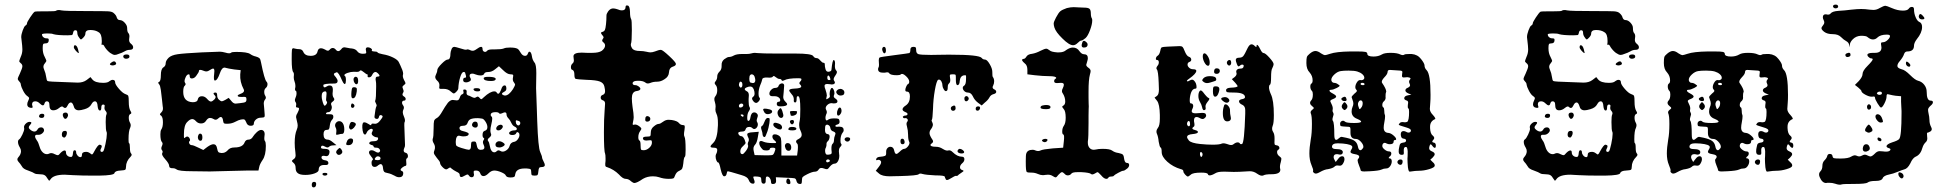

<svg xmlns="http://www.w3.org/2000/svg" viewBox="-20 -699 8452 832"><path d="M222 -652Q230 -658 246 -654Q259 -651 362 -651Q432 -651 448.5 -650Q465 -649 472 -643Q484 -633 486 -623Q490 -612 499 -612Q510 -612 520.5 -600.5Q531 -589 531 -578Q531 -561 536 -556Q543 -549 540 -533Q537 -517 548 -509Q557 -502 557 -494Q557 -483 542 -483Q531 -483 521 -477Q509 -470 493 -465Q484 -461 477 -461Q470 -461 457 -470Q444 -480 434 -495Q428 -508 423 -505Q420 -503 420 -507Q420 -510 421 -516V-522Q421 -551 408 -559Q394 -569 371 -569Q350 -569 350 -553Q350 -545 340 -535Q336 -531 334 -529.5Q332 -528 330 -528.5Q328 -529 327 -530.5Q326 -532 323 -536Q315 -546 315 -557Q315 -568 307 -568Q299 -568 297 -558Q295 -547 291 -547Q289 -547 282.5 -546.5Q276 -546 272 -546Q228 -546 211 -551Q205 -554 187 -554Q162 -554 162 -550Q162 -543 167.5 -538Q173 -533 180 -533Q188 -533 190 -531Q192 -529 191 -522Q190 -511 177 -511Q169 -511 167 -507.5Q165 -504 165 -490Q165 -468 174 -452Q181 -438 181 -435Q181 -433 174 -424Q164 -413 171 -398Q178 -382 180 -366Q182 -350 186 -348Q189 -345 264 -343Q314 -341 317 -341Q340 -341 355 -352L372 -365L380 -355Q392 -340 427 -340Q447 -340 454 -347Q462 -353 468 -353Q479 -353 479 -342Q479 -333 495.5 -314Q512 -295 524 -291Q534 -288 536 -283Q538 -278 538 -258Q538 -231 545 -219Q553 -207 545 -205Q538 -202 538 -189Q538 -176 544 -166Q549 -157 544 -145Q537 -132 537 -95Q537 -80 539 -79Q543 -77 543 -58Q543 -39 548 -34Q554 -28 546 -20Q526 0 526 24Q526 34 522.5 36.5Q519 39 502 40Q479 41 476 51Q474 61 410 62H379Q336 62 296 60Q268 58 260 58Q212 58 199 78Q194 85 192.5 84Q191 83 186 75Q180 64 173 60Q166 56 151 56Q135 56 129 52Q124 48 102 40Q80 33 75 22Q67 9 60 2Q51 -8 59 -17Q71 -30 71 -44Q71 -52 66 -60Q58 -73 58 -84Q58 -92 63 -95Q69 -99 77 -116Q85 -133 85 -141Q85 -142 84.5 -144.5Q84 -147 84 -148Q84 -156 92 -163.5Q100 -171 108 -171Q123 -171 109 -156Q101 -147 108 -140Q119 -129 129 -129Q137 -129 142 -137Q147 -147 158 -147Q167 -147 170 -139Q170 -138 170.5 -137Q171 -136 171 -135Q171 -128 163.5 -121.5Q156 -115 148 -115H144H140Q132 -115 132 -108Q132 -101 140 -90Q146 -83 152 -62Q156 -48 164.5 -39.5Q173 -31 183 -31Q189 -31 192 -33Q203 -39 217 -31Q227 -26 231 -26.5Q235 -27 242 -36Q253 -47 260 -47Q266 -47 266 -38Q266 -30 272 -24.5Q278 -19 286 -19H289Q295 -20 296 -34Q297 -48 303 -48Q310 -48 310 -39Q310 -32 316 -25Q322 -18 329 -18Q335 -18 335 -28Q335 -41 353 -41Q362 -41 370 -35Q375 -31 377 -30Q379 -29 381.5 -31.5Q384 -34 388 -42Q404 -72 412 -72Q414 -72 416 -71Q424 -69 419 -58Q411 -44 419 -41Q423 -40 427 -43Q431 -47 437 -75Q443 -103 443 -119Q443 -126 442 -127Q438 -134 438 -170Q438 -196 441 -202Q445 -210 438 -218Q431 -225 433 -236Q436 -246 427 -246Q419 -246 419 -233Q419 -220 413 -220Q405 -220 403 -239Q402 -260 391 -260Q383 -260 376 -247Q368 -232 347 -226Q330 -221 322 -221Q303 -221 299 -240Q294 -255 287 -255Q279 -255 273 -242Q265 -224 253 -236Q248 -241 236 -231Q224 -221 211 -221Q202 -221 198 -227Q194 -233 194 -246Q194 -260 183 -260Q176 -260 173 -251Q169 -234 152 -251Q143 -260 133 -260Q119 -260 119 -247Q119 -244 121 -238Q122 -234 120.5 -232.5Q119 -231 112 -232Q98 -234 98 -247Q98 -254 103 -264Q107 -272 106 -275Q105 -278 98 -283Q90 -288 81 -304.5Q72 -321 70 -334Q70 -340 61 -349Q57 -353 57 -357Q57 -362 66 -380Q77 -404 77 -412Q77 -420 69 -426Q63 -431 63.5 -434.5Q64 -438 70 -453Q77 -468 77 -485Q77 -495 76 -502Q72 -534 72 -538Q72 -550 78.5 -567.5Q85 -585 90 -588Q97 -592 97 -598Q97 -603 110.5 -623.5Q124 -644 130 -648Q132 -650 171 -650H188Q218 -650 222 -652ZM300 -494Q300 -503 305 -503Q313 -503 318 -486L322 -469Q317 -469 308.5 -479Q300 -489 300 -494ZM517 -448Q514 -451 514 -454Q514 -463 529 -463Q541 -463 541 -454Q541 -447 531.5 -445Q522 -443 517 -448ZM461 -427Q478 -440 483 -425Q485 -420 476.5 -417Q468 -414 460 -417Q452 -420 461 -427ZM274 -204Q277 -198 270 -188Q267 -184 263 -184Q259 -184 255.5 -190Q252 -196 252 -201Q252 -210 262 -211Q272 -212 274 -204ZM150 -199Q153 -206 162.5 -206Q172 -206 172 -199Q172 -188 161 -188Q149 -188 149 -196L150 -197Q150 -198 150 -199ZM260 -103H259Q248 -103 248 -116Q248 -132 262 -132Q270 -132 270 -123Q270 -117 266.5 -110.5Q263 -104 260 -103Z M995 -398Q968 -402 958 -405Q957 -405 955 -406H953Q941 -406 933 -382Q922 -350 911 -350H910Q905 -354 908 -378Q909 -383 909 -391Q909 -402 903 -402Q900 -402 887 -394Q876 -386 863 -392Q842 -401 842 -391Q842 -386 830 -370Q822 -359 811 -359Q802 -359 802 -370Q802 -377 798 -377Q789 -377 783 -361Q777 -346 782 -340Q787 -334 781 -328Q774 -323 774 -301Q774 -258 815 -256Q835 -256 837 -268Q840 -282 855 -282Q867 -282 877 -271Q887 -259 894 -259Q900 -259 909 -268Q918 -278 912 -284Q898 -298 914 -298Q921 -298 921 -286Q921 -273 930 -266Q937 -260 941 -260Q945 -260 956 -266L971 -275L982 -262Q991 -250 1001 -250Q1004 -250 1020 -252Q1039 -254 1043.5 -257Q1048 -260 1048 -268Q1048 -276 1045 -278Q1042 -280 1029 -279H1025Q1010 -279 1010 -284Q1010 -288 1019 -291Q1043 -299 1036 -312Q1019 -344 1021 -377L1023 -395ZM1051 40Q1029 40 969 42Q909 44 889 44Q846 44 813 43Q755 43 745 35Q738 30 731 30Q713 31 713 20Q713 10 696 -9Q679 -28 683 -35Q687 -43 682 -48Q676 -55 682 -67Q687 -78 682 -83Q675 -90 675 -117Q675 -132 679 -138Q686 -148 686 -169Q686 -190 679 -197Q673 -201 673 -203.5Q673 -206 680 -213Q689 -222 685 -239Q684 -245 682 -267Q680 -289 677 -309Q674 -329 670 -333Q662 -342 669 -344Q677 -347 677 -373Q677 -400 688 -407Q698 -413 698 -425Q698 -436 711 -449Q723 -460 749.5 -464Q776 -468 854 -472Q916 -475 933 -475Q942 -475 957 -471Q976 -465 982 -471Q985 -474 1004 -474Q1051 -474 1064 -465Q1075 -457 1089 -454Q1100 -451 1104.5 -446.5Q1109 -442 1111 -429Q1126 -354 1135 -345Q1140 -340 1139 -331.5Q1138 -323 1132 -318Q1125 -312 1125 -301Q1125 -290 1130 -283Q1135 -274 1128 -267Q1123 -260 1123 -250Q1123 -246 1125 -228Q1127 -208 1127 -202Q1127 -199 1127 -196L1126 -193Q1124 -189 1110 -189Q1098 -189 1089 -181Q1080 -173 1080 -163Q1080 -154 1066 -154Q1052 -154 1047 -169Q1043 -179 1039 -181Q1035 -183 1024 -181Q1014 -179 1000 -171.5Q986 -164 971 -163Q956 -162 952 -164Q948 -166 947 -174Q945 -192 937 -192Q932 -192 926 -186Q916 -176 906 -183Q898 -188 890 -188Q881 -188 873 -176Q866 -164 851 -164Q838 -164 829 -174Q821 -183 813 -183Q803 -183 791 -170Q777 -156 777 -118V-107Q777 -103 777.5 -101.5Q778 -100 779.5 -101Q781 -102 785 -105Q793 -111 800 -102Q806 -92 802 -88Q797 -84 800.5 -77Q804 -70 811 -70Q818 -70 840 -59L861 -49L878 -62Q895 -74 905 -74Q918 -74 921 -55Q923 -44 926 -40.5Q929 -37 939 -36Q955 -35 966 -47Q976 -60 996 -60Q1032 -60 1040 -82Q1045 -94 1057 -94Q1069 -94 1077 -108Q1082 -116 1092.5 -126Q1103 -136 1112 -136Q1118 -136 1122 -132Q1129 -125 1126 -109Q1124 -92 1128 -88Q1132 -83 1132 -67Q1132 -26 1118 -6Q1105 13 1103 26L1100 40ZM847 -120Q857 -120 857 -104Q857 -89 849 -89Q842 -89 839 -96.5Q836 -104 839 -112Q842 -120 847 -120Z M1609 -18Q1596 -5 1616 -5Q1629 -5 1629 -12Q1629 -19 1621.5 -21Q1614 -23 1609 -18ZM1395 -260Q1393 -261 1393 -268Q1393 -271 1394 -280Q1395 -289 1395 -293Q1395 -303 1390 -303Q1374 -303 1374 -283Q1374 -273 1376 -266Q1382 -241 1387 -241Q1390 -241 1395 -248Q1400 -257 1395 -260ZM1459 -486Q1464 -494 1473 -494Q1476 -494 1487 -491.5Q1498 -489 1504 -489Q1521 -487 1528 -477Q1536 -466 1552 -466Q1564 -466 1566 -468.5Q1568 -471 1566 -479Q1566 -480 1565.5 -482Q1565 -484 1565 -485Q1565 -494 1574 -494Q1580 -494 1586 -490.5Q1592 -487 1592 -483Q1592 -482 1591.5 -482Q1591 -482 1591 -481Q1590 -479 1594 -477L1601 -476Q1614 -476 1616 -472Q1618 -468 1638 -464Q1663 -460 1684 -449.5Q1705 -439 1709 -428Q1710 -426 1715 -415.5Q1720 -405 1723.5 -395.5Q1727 -386 1727 -379Q1727 -378 1726.5 -376.5Q1726 -375 1726 -374Q1724 -366 1731 -352Q1737 -342 1737 -338.5Q1737 -335 1730 -330Q1724 -326 1724 -321Q1724 -319 1726.5 -313Q1729 -307 1729 -304Q1729 -300 1726 -296Q1721 -287 1729 -282Q1741 -275 1737 -266Q1736 -263 1731 -263Q1724 -263 1722.5 -256.5Q1721 -250 1727 -242Q1733 -234 1728 -224Q1722 -213 1730 -195Q1738 -177 1733 -169Q1732 -168 1732 -156Q1732 -145 1733.5 -113.5Q1735 -82 1735 -73Q1735 -64 1734 -63Q1723 -40 1738 -37Q1746 -35 1747.5 -25.5Q1749 -16 1742 -12Q1740 -11 1740 -4Q1740 -1 1740.5 4.5Q1741 10 1741 12Q1741 20 1736 20Q1733 20 1724.5 26Q1716 32 1716 37Q1716 40 1721 42Q1729 44 1727 56Q1725 69 1710 69Q1700 69 1691 63Q1675 54 1660 51Q1648 49 1644.5 45Q1641 41 1640 32Q1639 12 1629 12Q1626 12 1619 17Q1610 26 1600 24Q1590 22 1590 6Q1590 -2 1594 -5Q1600 -8 1589 -20Q1579 -32 1579 -38Q1579 -48 1591 -48Q1597 -48 1605 -43Q1617 -35 1623 -39Q1630 -44 1625.5 -51.5Q1621 -59 1611 -59Q1599 -59 1599 -64Q1599 -69 1589 -71Q1580 -74 1580 -78Q1580 -87 1599 -87Q1616 -87 1618 -96Q1620 -104 1613 -104Q1605 -104 1596 -111Q1587 -118 1593 -128Q1598 -137 1593 -140Q1592 -140 1592 -140L1590 -141Q1584 -141 1577 -135Q1570 -129 1568 -122Q1565 -116 1562 -116Q1552 -116 1550 -146Q1549 -169 1558 -169Q1566 -169 1578 -161Q1589 -153 1589 -159Q1589 -165 1601 -163Q1614 -160 1626 -175Q1638 -190 1638 -194Q1638 -198 1632 -200Q1624 -202 1622 -192Q1620 -182 1610.5 -184Q1601 -186 1603 -196Q1607 -231 1611 -238Q1614 -242 1609 -251Q1604 -260 1606 -263Q1610 -271 1610 -325Q1610 -342 1609 -345Q1604 -367 1616 -367Q1632 -367 1618 -381Q1612 -387 1607 -387Q1599 -387 1593 -375Q1588 -363 1578 -364Q1572 -364 1573 -371Q1575 -377 1570 -377Q1568 -377 1557.5 -385.5Q1547 -394 1543 -394Q1541 -394 1539 -392Q1536 -386 1517 -388H1513Q1500 -388 1486 -383Q1472 -378 1472 -373Q1472 -372 1474 -370Q1479 -368 1479 -352Q1479 -338 1475 -335Q1474 -334 1471.5 -336Q1469 -338 1466.5 -342Q1464 -346 1462 -351Q1447 -386 1439 -386Q1438 -386 1430 -382Q1422 -378 1435 -365Q1443 -355 1443 -348Q1443 -337 1429 -337Q1381 -337 1381 -330Q1381 -314 1397 -325Q1406 -331 1416 -327Q1424 -322 1422 -303Q1419 -284 1426 -275Q1433 -267 1422 -259Q1411 -252 1416 -243Q1418 -237 1418 -234Q1418 -226 1413.5 -219.5Q1409 -213 1403 -213Q1395 -213 1393 -208Q1391 -205 1396 -204H1406Q1423 -205 1424 -197Q1426 -187 1419 -180Q1411 -172 1409 -154Q1408 -143 1405.5 -139.5Q1403 -136 1395 -136Q1382 -136 1382 -117Q1382 -94 1400 -94Q1409 -94 1423 -82L1438 -70L1425 -69Q1412 -69 1406 -63Q1400 -57 1390 -63Q1371 -74 1371 -59Q1371 -54 1388 -54Q1408 -54 1408 -41Q1408 -35 1405 -29Q1400 -20 1389 -23Q1388 -23 1386 -23.5Q1384 -24 1383 -24Q1373 -24 1373 -17Q1373 -6 1391 -4Q1403 -2 1403 8Q1403 17 1389 16H1384Q1361 16 1361 37Q1361 46 1343 52.5Q1325 59 1303 59Q1279 59 1270 51Q1261 44 1261 29Q1261 14 1252 7Q1245 1 1245 -1.5Q1245 -4 1252 -9Q1261 -14 1261 -26Q1261 -34 1260 -39Q1257 -60 1257 -80Q1257 -116 1266 -137Q1270 -146 1270 -155Q1270 -162 1267 -173Q1263 -189 1263 -191Q1263 -200 1268 -207Q1276 -223 1276 -227Q1276 -233 1268 -233Q1264 -233 1263 -235.5Q1262 -238 1263 -241.5Q1264 -245 1263.5 -249.5Q1263 -254 1261 -256Q1256 -263 1259 -271Q1265 -284 1265 -295Q1265 -304 1262 -305Q1256 -307 1260 -322V-328Q1260 -336 1256.5 -345.5Q1253 -355 1253 -362V-367Q1255 -382 1251 -386Q1244 -393 1244 -442Q1244 -474 1245 -482Q1246 -490 1251 -490Q1252 -490 1260 -488Q1268 -486 1276 -486Q1289 -486 1294 -475Q1301 -457 1326 -457Q1352 -457 1356 -476Q1359 -490 1371 -490Q1378 -490 1389 -484Q1402 -475 1408 -483Q1414 -491 1422 -491Q1429 -491 1435 -484Q1446 -470 1459 -486ZM1513 -360Q1517 -368 1524 -366Q1532 -364 1532 -348Q1532 -336 1526 -334H1524Q1520 -334 1516 -340.5Q1512 -347 1512 -354Q1512 -358 1513 -360ZM1503 -302Q1504 -315 1507 -318.5Q1510 -322 1517 -321Q1524 -320 1525.5 -317Q1527 -314 1526 -303Q1522 -273 1509 -273Q1507 -273 1505 -275Q1501 -279 1503 -302ZM1502 -246Q1504 -254 1512 -248Q1519 -242 1514 -235Q1511 -231 1507 -231.5Q1503 -232 1501.5 -236Q1500 -240 1502 -246ZM1435 -145Q1432 -151 1432 -155Q1432 -163 1437.5 -168.5Q1443 -174 1450 -174Q1463 -174 1469 -158Q1472 -149 1472 -139Q1472 -119 1463 -119Q1455 -119 1446 -116Q1438 -114 1437 -115.5Q1436 -117 1437 -124Q1439 -138 1435 -145ZM1493 -152Q1493 -153 1494.5 -157.5Q1496 -162 1496.5 -163.5Q1497 -165 1499 -167.5Q1501 -170 1503.5 -170.5Q1506 -171 1510 -170Q1522 -167 1522 -160Q1522 -156 1514 -146Q1502 -134 1497 -139Q1491 -145 1493 -152ZM1485 -90Q1491 -99 1500 -99Q1510 -99 1510 -90Q1510 -81 1504 -75Q1499 -70 1489.5 -70Q1480 -70 1480 -75Q1480 -78 1485 -90ZM1444 -52Q1450 -58 1452 -58Q1454 -58 1459 -52Q1469 -38 1456 -30Q1447 -25 1441 -31Q1431 -41 1444 -52ZM1397 59Q1394 62 1388 62Q1382 62 1379 59Q1376 56 1378 53Q1380 50 1388 50Q1396 50 1398 53Q1400 56 1397 59ZM1331 102Q1331 89 1341 89Q1351 89 1350 100Q1349 113 1339 113Q1331 113 1331 102Z M2227 -175Q2221 -177 2219 -177.5Q2217 -178 2216 -177Q2215 -176 2215 -172Q2215 -164 2219.5 -159Q2224 -154 2229 -156Q2235 -160 2234.5 -166.5Q2234 -173 2227 -175ZM2069 -185Q2057 -187 2049 -187Q2028 -187 2018 -182Q2010 -178 2006 -166Q2002 -154 1987 -154Q1971 -154 1971 -144Q1971 -134 1986 -131Q2011 -125 2011 -119Q2011 -108 1988 -108Q1982 -108 1979 -109Q1971 -111 1969 -111Q1956 -111 1955 -87V-80Q1955 -70 1959 -66.5Q1963 -63 1979 -58Q2005 -50 2011 -50Q2021 -50 2021 -67Q2021 -85 2026 -85Q2028 -85 2030.5 -85.5Q2033 -86 2034 -86Q2040 -86 2042 -83Q2044 -80 2046 -69Q2049 -51 2060 -50H2065Q2079 -50 2079 -60Q2079 -65 2076 -71Q2070 -83 2075 -91Q2081 -99 2076 -101Q2071 -104 2071 -114Q2071 -129 2080 -132Q2092 -135 2092 -148Q2092 -159 2084 -171.5Q2076 -184 2069 -185ZM2143 -208Q2140 -213 2128 -213Q2110 -213 2107 -205Q2105 -197 2110 -194Q2113 -192 2113 -185Q2113 -176 2109 -160Q2105 -144 2105 -133Q2105 -127 2107 -121Q2112 -112 2101 -103Q2090 -95 2095 -88Q2100 -83 2102 -69Q2107 -39 2122 -39Q2128 -39 2134 -45Q2139 -50 2148 -45Q2153 -42 2158 -42Q2167 -42 2176 -49Q2185 -56 2188 -66Q2192 -81 2206 -84Q2216 -85 2223.5 -95Q2231 -105 2231 -114Q2231 -121 2227 -124Q2220 -130 2217 -122Q2214 -114 2200 -114Q2190 -114 2187 -119Q2184 -124 2191 -129Q2198 -134 2209 -134Q2216 -134 2218.5 -137Q2221 -140 2218.5 -144Q2216 -148 2209 -151Q2201 -155 2195.5 -167Q2190 -179 2185 -184Q2175 -194 2175 -203Q2175 -218 2155 -208Q2146 -204 2143 -208ZM2329 -16Q2329 -12 2335 -0.5Q2341 11 2341 16Q2341 25 2326 25Q2319 25 2316.5 28.5Q2314 32 2313 43Q2312 56 2309.5 59Q2307 62 2297 62Q2287 62 2284.5 59.5Q2282 57 2282 47Q2282 37 2279 34.5Q2276 32 2262 31H2254Q2217 31 2213 55Q2212 65 2208 67.5Q2204 70 2192 70Q2176 70 2172 62Q2170 55 2152.5 47.5Q2135 40 2122 40Q2109 40 2097 52Q2085 64 2075 64Q2065 64 2061 52Q2057 40 2043 40Q2035 40 2033.5 42Q2032 44 2033 52Q2033 53 2033.5 54.5Q2034 56 2034 57Q2034 69 2024 69Q2017 69 2013 63Q2009 57 2006 57Q2003 57 1994 62Q1972 76 1972 58Q1972 51 1958 45Q1946 39 1936 31Q1932 24 1924.5 29.5Q1917 35 1914 35Q1907 35 1897 24.5Q1887 14 1887 7Q1887 1 1872 -16Q1860 -31 1860 -37Q1860 -42 1863 -49Q1868 -64 1860 -77Q1853 -88 1855 -97Q1859 -105 1859 -143Q1859 -168 1861 -175Q1863 -182 1872 -187Q1883 -192 1897 -217Q1907 -235 1921 -254Q1932 -266 1942 -266Q1943 -266 1945.5 -265.5Q1948 -265 1950 -265Q1961 -263 1965 -265Q1969 -267 1972 -275Q1976 -289 1984 -291Q1991 -294 1988 -303Q1986 -311 1991 -311Q1992 -311 1995 -311Q2004 -310 2002 -299Q2000 -288 2010 -285Q2013 -285 2022 -280Q2031 -275 2036 -275Q2039 -275 2044 -278Q2051 -284 2058 -275Q2063 -269 2065.5 -269Q2068 -269 2077 -278Q2104 -303 2122 -303Q2130 -303 2133 -297Q2141 -285 2150 -307L2152 -312Q2157 -329 2167 -329Q2173 -329 2174 -319Q2176 -307 2166 -302Q2146 -292 2163 -286Q2165 -285 2168 -285Q2185 -285 2203 -313Q2212 -328 2212 -333Q2212 -335 2207 -342Q2200 -350 2203 -364Q2205 -372 2203 -374.5Q2201 -377 2192 -377Q2178 -377 2160 -395L2142 -412L2127 -400Q2112 -387 2096 -387Q2080 -387 2078 -379Q2075 -372 2062 -372Q2052 -372 2039 -377Q2033 -380 2027 -380Q2015 -380 2015 -371Q2015 -366 2018 -362Q2024 -352 2016 -347Q2008 -342 2000 -342Q1987 -342 1987 -352Q1987 -362 1994 -362Q1999 -362 1999.5 -365.5Q2000 -369 1998 -375Q1996 -381 1996 -382Q1996 -387 1989 -387Q1981 -387 1974 -364Q1967 -341 1966 -316Q1966 -310 1956 -300Q1950 -294 1946.5 -294Q1943 -294 1934 -302Q1922 -314 1902 -314Q1888 -313 1885 -315Q1882 -317 1884 -326Q1886 -340 1874 -350Q1862 -361 1868 -373Q1875 -387 1875 -396Q1876 -405 1894 -423Q1912 -441 1920 -441Q1932 -441 1932 -467Q1932 -474 1937 -487Q1941 -496 1949 -496Q1953 -496 1976 -489Q1996 -482 2002 -484Q2007 -487 2019 -481Q2031 -475 2045 -486Q2058 -496 2065 -496Q2071 -496 2071 -487Q2071 -478 2078 -475Q2085 -472 2091 -479Q2095 -485 2116 -485H2125Q2153 -485 2163 -489Q2171 -493 2190 -493Q2212 -493 2222 -488Q2229 -484 2236 -471Q2244 -457 2255 -457Q2264 -457 2267 -466Q2270 -475 2274 -475Q2282 -475 2285 -455Q2287 -440 2296 -428Q2304 -420 2304 -382Q2304 -371 2303.5 -347.5Q2303 -324 2303 -317Q2303 -311 2304 -289.5Q2305 -268 2306 -233.5Q2307 -199 2308 -173Q2312 -59 2321 -40Q2329 -22 2329 -16ZM2136 -153Q2141 -158 2148 -158.5Q2155 -159 2158 -154Q2161 -149 2154.5 -141.5Q2148 -134 2140 -134Q2132 -134 2130.5 -140Q2129 -146 2136 -153ZM2131 -82Q2136 -87 2143 -87Q2153 -87 2164 -78Q2171 -72 2162 -66Q2153 -60 2144 -60Q2127 -60 2127 -72Q2127 -78 2131 -82ZM2027 -164Q2031 -172 2039 -172Q2049 -172 2050 -162Q2052 -152 2046.5 -148Q2041 -144 2032 -148Q2022 -154 2027 -164ZM2076 -360Q2076 -367 2102 -366Q2128 -365 2128 -357Q2128 -348 2108 -348Q2076 -348 2076 -360ZM2032 -311Q2031 -314 2034.5 -315.5Q2038 -317 2046 -317Q2061 -317 2061 -309Q2061 -303 2049 -303Q2035 -303 2032 -311Z M2691 -670Q2691 -677 2700 -675Q2709 -674 2710 -648Q2710 -624 2715 -616Q2718 -612 2718 -569Q2718 -517 2714 -509Q2712 -501 2719 -490Q2726 -478 2754 -478Q2767 -478 2780 -475Q2793 -472 2798 -472Q2807 -472 2818 -476Q2835 -483 2844 -483Q2851 -483 2880 -456Q2909 -429 2909 -422Q2909 -414 2895 -410Q2880 -405 2879 -386Q2878 -367 2860 -356Q2844 -345 2828 -345Q2811 -345 2799 -340Q2785 -334 2777 -341Q2767 -349 2746 -349Q2734 -349 2729 -347Q2720 -343 2721.5 -336.5Q2723 -330 2733 -330Q2740 -330 2747.5 -324.5Q2755 -319 2755 -314Q2755 -312 2754 -311Q2751 -306 2736 -304Q2718 -300 2718 -273Q2718 -258 2721 -236Q2726 -206 2726 -191Q2726 -184 2723 -170Q2721 -161 2722 -159Q2723 -157 2729 -159Q2738 -161 2750 -152Q2758 -146 2759 -142.5Q2760 -139 2754 -131Q2746 -120 2746 -104Q2746 -93 2751 -90Q2756 -88 2756 -67Q2756 -54 2758 -51Q2760 -48 2769 -48Q2782 -48 2793.5 -58.5Q2805 -69 2805 -81Q2805 -89 2802.5 -90.5Q2800 -92 2792 -91Q2788 -90 2781 -90Q2766 -90 2766 -100Q2766 -107 2783 -107Q2795 -107 2797.5 -109.5Q2800 -112 2800 -124Q2800 -141 2813 -151Q2826 -162 2834 -162Q2841 -162 2854 -172Q2865 -180 2877 -180Q2886 -180 2891 -179Q2915 -175 2922 -166Q2929 -157 2940 -157Q2946 -157 2947 -153Q2948 -149 2946 -135Q2942 -113 2946 -107Q2951 -99 2951 -50Q2951 -22 2948 -20Q2943 -17 2941 9Q2939 26 2936 31.5Q2933 37 2924 41Q2911 46 2905 62Q2902 72 2897.5 74Q2893 76 2878 76Q2855 76 2836 69Q2824 65 2809 65Q2785 65 2766 76Q2740 94 2729 94Q2724 94 2715 87Q2704 76 2691 76Q2679 76 2662 57Q2640 35 2610 25Q2604 24 2603 18.5Q2602 13 2604 -2V-13Q2604 -28 2602 -34Q2597 -44 2597 -126Q2597 -184 2600 -220Q2602 -248 2602 -250Q2602 -261 2593 -264Q2583 -267 2583 -276Q2583 -285 2592 -288Q2602 -291 2602 -304Q2602 -310 2599 -324Q2596 -339 2580 -345.5Q2564 -352 2523 -353Q2482 -355 2475 -357Q2469 -359 2469 -376Q2469 -392 2461 -396Q2454 -397 2454 -408Q2454 -418 2461 -424Q2469 -430 2466 -445Q2465 -449 2465 -455Q2465 -471 2501 -471Q2504 -471 2511.5 -470.5Q2519 -470 2524 -470H2546Q2575 -470 2588 -479Q2602 -490 2602 -502Q2602 -510 2594 -516Q2586 -522 2592 -530Q2596 -535 2595.5 -538Q2595 -541 2589 -548Q2579 -559 2591 -561Q2598 -563 2601 -569Q2604 -575 2606 -594Q2608 -612 2608 -632Q2608 -639 2614.5 -648.5Q2621 -658 2629 -661Q2638 -665 2658 -658Q2666 -654 2675 -654Q2691 -654 2691 -670ZM2779 -193Q2783 -198 2790.5 -194.5Q2798 -191 2798 -184Q2798 -174 2787 -172Q2776 -171 2776 -180Q2776 -190 2779 -193Z M3560 -2Q3560 6 3568 4Q3576 2 3576 -2Q3576 -6 3572 -7.5Q3568 -9 3564 -7.5Q3560 -6 3560 -2ZM3578 -145Q3577 -153 3570 -157Q3563 -161 3558 -156Q3555 -153 3555 -136Q3555 -119 3566 -118Q3576 -117 3575 -105Q3573 -91 3566 -86Q3561 -81 3561.5 -74Q3562 -67 3559 -60Q3554 -52 3556 -39Q3558 -31 3561 -29.5Q3564 -28 3572 -29Q3581 -30 3583 -33.5Q3585 -37 3583 -50Q3582 -69 3587 -75Q3594 -80 3594 -93Q3594 -102 3599 -115Q3604 -124 3592 -129Q3580 -132 3578 -145ZM3192 -197 3198 -193Q3202 -193 3202 -198Q3202 -203 3194 -203Q3186 -203 3192 -197ZM3182 -240Q3182 -233 3188 -233Q3193 -233 3197 -236Q3201 -239 3201 -243Q3201 -246 3199 -248Q3194 -252 3188 -249Q3182 -246 3182 -240ZM3197 -332Q3197 -344 3190 -345Q3186 -346 3184 -340Q3179 -328 3187 -321Q3189 -318 3192 -320Q3197 -322 3197 -332ZM3576 -364Q3574 -369 3571.5 -371Q3569 -373 3567 -370.5Q3565 -368 3565 -362Q3565 -352 3572 -352Q3578 -352 3578.5 -354Q3579 -356 3576 -364ZM3357 -357Q3351 -357 3341 -365Q3332 -373 3329 -367Q3325 -361 3305 -363Q3284 -364 3283 -355Q3281 -345 3274 -329Q3267 -311 3267 -294Q3267 -278 3272 -275Q3274 -272 3272.5 -267.5Q3271 -263 3266 -258Q3261 -253 3257 -253Q3249 -253 3242 -264Q3235 -274 3244 -280Q3252 -285 3249 -302Q3245 -324 3231 -324Q3224 -324 3220 -322Q3196 -314 3217 -303Q3225 -299 3225 -286Q3225 -277 3224 -270V-261Q3224 -241 3228 -235Q3233 -228 3225 -217Q3218 -207 3218 -188Q3218 -175 3223 -175H3224Q3230 -177 3232 -191Q3235 -212 3249 -212Q3255 -212 3260 -207Q3264 -203 3264 -198Q3264 -195 3261.5 -188Q3259 -181 3259 -177Q3259 -173 3261 -170Q3264 -165 3264 -160Q3264 -152 3259 -146Q3254 -140 3248 -140Q3244 -140 3240 -144Q3235 -149 3227 -149Q3214 -149 3211 -139Q3209 -129 3196 -129Q3187 -129 3181 -126Q3177 -122 3181.5 -115.5Q3186 -109 3192 -109Q3200 -109 3207 -93Q3211 -81 3211 -80Q3211 -76 3200 -66Q3188 -56 3188 -43Q3188 -31 3197 -31Q3202 -31 3212 -44.5Q3222 -58 3222 -67Q3222 -68 3222 -68L3221 -70Q3219 -77 3223 -85Q3228 -94 3221 -106Q3218 -113 3218 -117Q3218 -125 3244 -126L3268 -128L3264 -105Q3260 -80 3252 -72Q3242 -62 3246 -45L3250 -27L3290 -26H3311Q3325 -26 3328.5 -28Q3332 -30 3335 -37Q3340 -50 3340 -53Q3340 -59 3329 -59Q3316 -59 3316 -54Q3316 -47 3300 -47Q3289 -47 3285 -51Q3270 -66 3270 -79Q3270 -88 3278 -88Q3282 -88 3288 -85Q3302 -79 3329 -79H3339Q3348 -80 3338 -89Q3327 -97 3327 -107Q3327 -117 3338 -117Q3346 -117 3354 -112Q3362 -107 3364 -99.5Q3366 -92 3366 -64V-25H3434L3437 -48Q3439 -72 3435 -76Q3422 -89 3441 -97Q3454 -104 3454 -114Q3454 -123 3448 -135Q3443 -145 3443 -157Q3443 -167 3445 -174Q3448 -185 3448 -226Q3448 -281 3439 -282Q3435 -283 3433.5 -280Q3432 -277 3432 -269Q3432 -255 3426 -255Q3418 -255 3420 -267Q3420 -281 3411 -290Q3400 -303 3400 -307Q3400 -314 3421 -315Q3452 -316 3452 -324Q3452 -328 3448 -332Q3440 -338 3447.5 -345.5Q3455 -353 3452 -358Q3450 -360 3439 -360Q3394 -360 3378 -351Q3368 -346 3367 -352Q3365 -357 3357 -357ZM3252 -359Q3249 -377 3237 -377Q3234 -377 3231 -374Q3227 -370 3227 -359Q3227 -342 3233 -341Q3239 -339 3242 -339Q3253 -339 3253 -352Q3253 -353 3252.5 -355.5Q3252 -358 3252 -359ZM3520 -447Q3526 -447 3534.5 -437Q3543 -427 3548 -427Q3554 -427 3554 -421Q3554 -410 3557 -400Q3560 -387 3571 -388Q3583 -390 3583 -397Q3587 -439 3593 -439L3595 -438Q3600 -433 3598 -416Q3597 -400 3604 -393Q3611 -387 3600 -372Q3589 -357 3594 -350Q3598 -344 3598 -342Q3598 -333 3584 -333Q3583 -333 3580.5 -333.5Q3578 -334 3577 -334Q3572 -335 3565 -335Q3553 -335 3553 -327Q3553 -320 3557 -311Q3563 -293 3563 -285Q3563 -284 3562.5 -282.5Q3562 -281 3562 -280Q3560 -271 3560.5 -269.5Q3561 -268 3568 -272Q3578 -277 3576 -285Q3575 -287 3575 -292Q3575 -301 3578 -309.5Q3581 -318 3585 -318Q3589 -318 3592.5 -310.5Q3596 -303 3596 -295Q3596 -291 3594 -287Q3590 -278 3600 -272Q3609 -266 3609 -260Q3609 -251 3595 -251H3590Q3589 -251 3587 -251.5Q3585 -252 3584 -252Q3574 -252 3566 -245Q3558 -238 3558 -230Q3558 -227 3560 -223Q3566 -213 3560 -203Q3557 -195 3557 -189Q3557 -177 3563 -177L3567 -179Q3574 -186 3595 -186Q3609 -186 3613 -184Q3617 -182 3618 -175Q3620 -163 3610 -160Q3601 -158 3600 -154Q3599 -151 3603 -150Q3607 -149 3613 -150H3618Q3636 -150 3636 -135Q3636 -129 3632 -125Q3622 -113 3622 -89Q3622 -79 3625 -76Q3630 -71 3621 -62Q3613 -54 3616 -34Q3616 -32 3616.5 -29Q3617 -26 3617 -25Q3617 -10 3611 0Q3605 10 3597 10Q3587 10 3576 23Q3569 33 3564.5 34Q3560 35 3550 31Q3534 25 3528 35Q3522 45 3511 45Q3500 45 3478 56Q3462 64 3458.5 68Q3455 72 3455 83Q3455 93 3453 96Q3451 99 3444 98Q3434 97 3431 84Q3429 75 3422.5 73.5Q3416 72 3385 71L3342 69L3343 83Q3344 97 3333 98Q3326 99 3323.5 97Q3321 95 3321 88Q3321 80 3316 73Q3311 66 3305 66Q3302 66 3301 67Q3298 69 3298 83Q3299 97 3289 97Q3279 97 3279 82Q3279 72 3276 69.5Q3273 67 3261 66Q3247 65 3245 66.5Q3243 68 3247 78Q3250 85 3250 89Q3250 97 3243 97Q3230 97 3224 80Q3219 67 3194 60Q3187 58 3170.5 53Q3154 48 3150 47Q3140 44 3136 43.5Q3132 43 3131 45Q3130 47 3129 53Q3127 65 3118 65Q3110 65 3103 35Q3097 5 3092 5Q3088 5 3084.5 -3.5Q3081 -12 3081 -21Q3081 -27 3083 -31Q3088 -39 3088 -50Q3088 -59 3073 -59Q3059 -59 3059 -64Q3059 -69 3070 -79Q3089 -96 3091 -156V-167Q3091 -193 3085 -205Q3080 -215 3080 -224Q3080 -226 3080.5 -230.5Q3081 -235 3081 -238Q3081 -246 3078 -256Q3072 -273 3080 -282Q3088 -292 3088 -308Q3088 -324 3081 -331Q3073 -339 3081 -347Q3088 -356 3088 -368Q3088 -379 3098 -389Q3108 -398 3107 -416Q3106 -432 3118 -442Q3132 -452 3138 -452Q3149 -452 3161 -459Q3173 -465 3196 -465H3206H3216Q3227 -465 3235.5 -467.5Q3244 -470 3251 -470Q3252 -470 3256 -469.5Q3260 -469 3262 -469Q3286 -467 3343 -467H3392H3427Q3497 -467 3504 -456Q3509 -447 3520 -447ZM3354 -327Q3355 -332 3361 -335.5Q3367 -339 3372.5 -337Q3378 -335 3378 -328Q3378 -322 3376 -300Q3374 -282 3374 -279Q3374 -269 3381 -261Q3391 -251 3391 -248Q3391 -238 3361 -238Q3346 -238 3346 -248Q3346 -258 3354 -258Q3361 -258 3361 -265Q3361 -272 3354 -277Q3347 -282 3338 -282H3334H3328Q3314 -282 3314 -293Q3314 -302 3322 -310Q3330 -318 3339 -318Q3351 -318 3354 -327ZM3355 -224Q3359 -229 3361 -230Q3363 -231 3365 -228.5Q3367 -226 3370 -218Q3376 -200 3374 -195Q3371 -188 3365 -188Q3356 -188 3351 -201Q3346 -215 3355 -224ZM3287 -224Q3287 -232 3315 -225Q3326 -222 3326 -216Q3326 -208 3313 -205Q3300 -202 3293 -211Q3287 -221 3287 -224ZM3406 -200Q3406 -203 3404 -209Q3402 -215 3404.5 -216.5Q3407 -218 3418 -218Q3432 -218 3433.5 -216.5Q3435 -215 3432 -206Q3431 -203 3424.5 -200Q3418 -197 3412.5 -197Q3407 -197 3406 -200ZM3283 -154Q3287 -156 3293 -172Q3299 -188 3307 -188Q3314 -188 3315 -184.5Q3316 -181 3314 -165Q3310 -142 3306 -131Q3299 -114 3299 -113Q3295 -101 3288 -107Q3284 -112 3284 -120Q3284 -124 3281 -133Q3278 -142 3278 -145Q3278 -152 3283 -154ZM3415 -161Q3414 -161 3414 -160.5Q3414 -160 3413 -160Q3409 -160 3406 -164Q3403 -168 3403 -172Q3403 -179 3414 -179Q3420 -179 3420.5 -172Q3421 -165 3415 -161ZM3331 -159Q3331 -172 3353 -164Q3369 -159 3369 -146Q3369 -143 3365 -139Q3364 -138 3360 -138Q3352 -138 3341.5 -145Q3331 -152 3331 -159ZM3399 -145Q3402 -149 3411 -149Q3431 -149 3431 -141Q3431 -134 3413 -134Q3392 -134 3397 -142Q3398 -144 3399 -145ZM3382 -71Q3385 -79 3393 -79Q3405 -79 3408 -66Q3410 -56 3406 -50Q3402 -44 3394 -46Q3388 -47 3384 -56Q3380 -65 3382 -71ZM3613 -312Q3619 -314 3621 -314Q3628 -314 3633.5 -309.5Q3639 -305 3639 -298Q3639 -285 3622 -285Q3616 -285 3612 -288Q3595 -301 3613 -312ZM3609 -220Q3613 -233 3619 -233Q3624 -233 3626 -224.5Q3628 -216 3624 -208Q3618 -198 3613 -198Q3607 -198 3607 -208Q3607 -216 3609 -220ZM3641 -99Q3645 -105 3654.5 -104Q3664 -103 3664 -97Q3664 -90 3656 -86Q3649 -84 3643.5 -89Q3638 -94 3641 -99ZM3388 82Q3389 77 3392 75.5Q3395 74 3398 75.5Q3401 77 3403 82Q3409 99 3399 99Q3392 99 3389 94Q3386 89 3388 82Z M3804 -491Q3806 -496 3811 -496Q3819 -496 3819 -480Q3819 -470 3813 -468Q3809 -467 3805 -476.5Q3801 -486 3804 -491ZM3925 -484Q3925 -496 3938 -496Q3946 -496 3948 -493.5Q3950 -491 3950 -482Q3950 -468 3959.5 -464.5Q3969 -461 4015 -461Q4022 -461 4044.5 -461.5Q4067 -462 4082 -462H4100Q4222 -462 4234 -448Q4239 -441 4248 -441Q4257 -441 4268.5 -421.5Q4280 -402 4280 -388Q4280 -368 4282 -366Q4288 -358 4288 -347Q4288 -337 4284 -329Q4277 -317 4288 -312Q4297 -308 4297 -301Q4297 -294 4285 -291Q4273 -288 4267 -276Q4261 -265 4247 -254L4234 -242L4219 -253Q4203 -265 4196 -281Q4188 -298 4174 -298Q4165 -298 4158.5 -304.5Q4152 -311 4152 -318Q4152 -324 4157 -327Q4166 -332 4166 -354Q4167 -370 4165.5 -372Q4164 -374 4154 -372Q4141 -368 4139 -349Q4138 -330 4129 -330Q4122 -330 4122 -354V-365Q4122 -374 4120 -375.5Q4118 -377 4108 -377Q4098 -377 4096.5 -374.5Q4095 -372 4097 -361Q4100 -344 4093 -338Q4087 -333 4087 -323Q4087 -311 4085 -308Q4082 -304 4079 -304Q4074 -304 4069 -313Q4064 -322 4064 -328Q4064 -338 4059.5 -346Q4055 -354 4049 -354Q4046 -354 4045 -353Q4038 -348 4031 -308Q4024 -268 4023 -227Q4021 -182 4018 -180Q4015 -177 4021 -166Q4026 -156 4015 -140Q4008 -132 4008 -122Q4008 -112 4021 -93Q4027 -84 4018 -78Q4012 -74 4012 -71Q4012 -63 4036 -63Q4051 -63 4065 -54Q4081 -44 4089 -47Q4098 -50 4108 -40Q4128 -20 4148 -20Q4159 -20 4159 -9Q4159 1 4149 9Q4140 17 4140 26Q4140 35 4150 38Q4160 41 4151 46Q4146 49 4134 58Q4129 65 4122 63H4121Q4118 63 4103.5 72Q4089 81 4084 81Q4080 81 4079 79Q4074 69 4074 67Q4074 61 4033 61Q3993 59 3978 55Q3966 51 3961 56Q3955 62 3880 64Q3870 64 3855 64.5Q3840 65 3836 65Q3802 65 3789 53L3775 41L3789 23Q3803 5 3796 -2Q3791 -8 3783 -6Q3779 -4 3777.5 -5Q3776 -6 3777 -10Q3779 -17 3789 -19Q3810 -21 3815 -23.5Q3820 -26 3820 -34V-42Q3820 -51 3825.5 -57Q3831 -63 3838 -63Q3852 -63 3855 -46Q3858 -32 3864 -32Q3869 -32 3878 -41Q3891 -54 3898 -54Q3905 -54 3913 -63Q3921 -72 3921 -80Q3921 -83 3920 -84Q3915 -94 3915 -115Q3915 -134 3910 -152Q3906 -165 3911 -171Q3916 -177 3912.5 -182.5Q3909 -188 3902 -187Q3894 -185 3892 -193Q3895 -197 3900 -198Q3911 -198 3912.5 -203.5Q3914 -209 3904 -213Q3891 -218 3891 -225Q3891 -233 3905 -242Q3923 -254 3923 -281Q3923 -302 3910 -302Q3903 -302 3903 -309Q3903 -315 3907 -324Q3911 -333 3914 -334Q3920 -337 3920 -345Q3920 -356 3906 -369Q3891 -383 3884 -377Q3880 -373 3867 -373Q3838 -373 3833 -382Q3830 -388 3814 -384H3807Q3785 -384 3785 -399Q3785 -404 3787 -407Q3789 -410 3789 -418Q3789 -421 3788.5 -428Q3788 -435 3788 -438Q3788 -447 3792 -450Q3794 -452 3856 -460Q3918 -468 3920 -469Q3925 -471 3925 -484ZM4159 -273Q4159 -277 4161.5 -279.5Q4164 -282 4166.5 -282.5Q4169 -283 4172.5 -281Q4176 -279 4177 -275Q4177 -274 4178 -272Q4178 -268 4174.5 -264Q4171 -260 4167 -260Q4159 -260 4159 -273ZM4105 -238Q4121 -248 4121 -230Q4121 -221 4112 -219Q4104 -218 4101 -225.5Q4098 -233 4105 -238ZM4208 -228Q4208 -238 4219 -238Q4228 -238 4227 -230Q4226 -224 4221.5 -221Q4217 -218 4212.5 -220Q4208 -222 4208 -228ZM3882 -87Q3882 -98 3890 -98Q3898 -98 3900 -85Q3901 -74 3891 -74Q3882 -74 3882 -87ZM4131 -49Q4134 -54 4139 -54Q4145 -54 4151.5 -49Q4158 -44 4158 -40Q4158 -34 4147 -34Q4137 -34 4132 -38.5Q4127 -43 4131 -49Z M4603 -664Q4619 -668 4633 -668Q4639 -668 4653 -667Q4667 -666 4677 -666Q4695 -666 4701 -661Q4707 -656 4707 -640Q4707 -626 4712 -618Q4713 -616 4713 -610Q4713 -594 4703.5 -568.5Q4694 -543 4684 -534Q4671 -523 4665 -523Q4660 -523 4650 -513Q4640 -503 4630 -503Q4613 -503 4584 -532Q4555 -560 4549 -580Q4546 -590 4546 -597Q4546 -604 4556 -623Q4567 -644 4575 -650.5Q4583 -657 4603 -664ZM4670 -515Q4675 -529 4689 -515Q4693 -511 4693 -506Q4693 -493 4677 -493Q4662 -493 4670 -515ZM4600 -482Q4616 -493 4629 -493Q4647 -493 4657 -478Q4667 -464 4677 -464Q4694 -464 4694 -447Q4694 -441 4691 -432Q4687 -420 4687 -418Q4687 -412 4697 -405Q4706 -399 4706 -391Q4706 -386 4703 -376Q4697 -354 4697 -303Q4697 -290 4697 -275Q4697 -260 4697.5 -249.5Q4698 -239 4698 -238Q4698 -237 4697.5 -226Q4697 -215 4697 -198.5Q4697 -182 4697 -167Q4697 -101 4694 -86V-80Q4694 -67 4701 -58.5Q4708 -50 4720 -50Q4725 -50 4728 -51Q4740 -54 4758 -54Q4790 -54 4800 -46Q4811 -38 4827 -36Q4842 -33 4846 -28.5Q4850 -24 4852 -7Q4855 7 4863 7Q4873 7 4873 16Q4873 24 4865 31Q4853 41 4847 41Q4842 41 4825.5 50Q4809 59 4807 62Q4805 66 4796 66Q4785 66 4783 71Q4780 76 4774 76Q4764 76 4751 60Q4739 47 4736 47Q4734 47 4726 52Q4713 60 4708 55Q4702 49 4666 47H4649Q4628 47 4623 53Q4617 61 4607 61Q4599 61 4593 54Q4586 47 4582 47Q4577 47 4566 59Q4559 69 4555 69.5Q4551 70 4542 64Q4533 58 4521 58Q4514 58 4509 59Q4505 60 4498 60Q4489 60 4476.5 54.5Q4464 49 4450 49Q4434 49 4430.5 47Q4427 45 4426 34Q4425 24 4425 0Q4425 -28 4427 -33Q4432 -50 4455 -50Q4461 -50 4467 -47Q4479 -42 4489 -47Q4498 -52 4542 -56L4587 -59L4590 -87Q4593 -114 4588 -116Q4583 -117 4583 -129Q4583 -144 4590 -154Q4598 -165 4598 -189Q4598 -218 4589 -227Q4583 -234 4583 -236.5Q4583 -239 4590 -243Q4596 -248 4596 -259Q4596 -278 4585 -295Q4578 -303 4586 -318Q4590 -326 4590 -332Q4590 -340 4578 -340Q4575 -340 4569 -339.5Q4563 -339 4560 -339Q4548 -339 4548 -347Q4548 -354 4553 -357Q4557 -360 4557 -361Q4557 -369 4525 -369Q4500 -369 4464 -373L4432 -377V-396Q4432 -416 4421 -424Q4403 -439 4412 -443Q4414 -444 4416 -444Q4422 -444 4428 -454Q4434 -464 4453 -466Q4470 -469 4489 -479Q4507 -488 4514 -488Q4519 -488 4528 -481Q4535 -474 4561 -472H4569Q4589 -472 4600 -482ZM4498 -242Q4508 -244 4513 -244Q4532 -244 4532 -235Q4532 -232 4531 -231Q4529 -226 4512 -226Q4489 -226 4489 -233Q4489 -240 4498 -242ZM4519 -93Q4519 -88 4514 -85Q4506 -80 4497 -87Q4494 -89 4496 -92Q4498 -95 4503.5 -96.5Q4509 -98 4514 -97Q4519 -96 4519 -93Z M5190 -24Q5193 -33 5188 -38Q5182 -44 5180 -35Q5179 -28 5182 -22Q5186 -15 5190 -24ZM5137 -161Q5137 -172 5133 -174Q5130 -176 5127.5 -173Q5125 -170 5124 -165.5Q5123 -161 5125 -157Q5127 -153 5130 -152Q5133 -151 5135 -153.5Q5137 -156 5137 -161ZM5387 -492Q5395 -507 5403 -507Q5410 -507 5417 -500Q5425 -492 5425 -498Q5425 -512 5435 -497Q5438 -492 5441 -486Q5449 -469 5456 -469Q5463 -469 5481 -449Q5499 -429 5499 -421Q5499 -415 5493 -403Q5488 -395 5488 -364Q5488 -334 5483 -332Q5479 -329 5479 -321Q5479 -309 5487 -291Q5500 -265 5500 -200Q5500 -165 5495 -154Q5489 -139 5497 -127Q5503 -118 5503 -100V-93Q5502 -77 5503.5 -73.5Q5505 -70 5513 -69Q5521 -68 5523.5 -61Q5526 -54 5519 -50Q5514 -47 5514 -40Q5514 -29 5525 -21Q5532 -16 5532.5 -12Q5533 -8 5530 4Q5525 20 5527 31Q5528 33 5528 37Q5528 56 5490 56Q5463 56 5455 61Q5445 66 5428 54Q5413 43 5396 43Q5385 43 5377 44Q5350 46 5326 46Q5307 46 5292 45H5279Q5257 45 5246 52Q5231 61 5222 61Q5215 61 5214 55Q5211 49 5185 49Q5149 49 5140 58Q5130 66 5128 66Q5123 66 5115.5 57.5Q5108 49 5108 44Q5108 36 5097 34Q5063 24 5038.5 2Q5014 -20 5014 -40Q5014 -58 5009 -60Q5005 -62 5001 -85Q4999 -107 4993 -120Q4988 -132 4997 -144Q5006 -154 5006 -185V-201Q5005 -248 4994 -262L4983 -276L4993 -283Q5002 -289 5002 -311Q5002 -328 5001 -341Q4999 -392 4993 -398Q4988 -404 4996 -414Q5002 -421 5001.5 -430Q5001 -439 4994 -439Q4986 -439 4990 -450Q4992 -455 4997 -458Q5004 -462 5008 -479Q5010 -492 5014.5 -494Q5019 -496 5041 -497Q5073 -499 5088 -499H5094Q5101 -499 5104.5 -495.5Q5108 -492 5113 -479Q5122 -456 5132 -453Q5141 -450 5142 -442Q5143 -434 5135 -431Q5126 -428 5126 -419Q5126 -412 5133 -405.5Q5140 -399 5150 -399Q5164 -399 5164 -392Q5164 -380 5133 -358Q5120 -349 5124 -347Q5128 -345 5137 -351Q5147 -357 5154 -350Q5165 -339 5165 -322Q5165 -315 5161 -315Q5141 -315 5136 -274Q5134 -251 5140 -251Q5148 -251 5150 -244Q5152 -237 5147 -227Q5144 -221 5144 -217Q5144 -208 5161 -208Q5172 -208 5178 -209Q5203 -212 5205 -204Q5210 -195 5200 -187Q5192 -179 5178 -188Q5171 -192 5165 -192Q5154 -192 5154 -177Q5154 -171 5155 -168Q5158 -153 5153 -150Q5138 -140 5160 -135Q5171 -132 5171 -127Q5171 -120 5148 -118Q5124 -116 5124 -105Q5124 -100 5132 -90Q5142 -79 5181 -75Q5211 -72 5235 -72Q5265 -72 5275 -77Q5283 -80 5300 -74Q5317 -67 5325 -74Q5335 -82 5343 -82Q5350 -82 5353 -77Q5355 -73 5362 -75Q5372 -78 5376 -206V-222Q5376 -238 5365 -244Q5349 -251 5349 -260Q5349 -266 5360 -269Q5375 -271 5375 -278Q5375 -298 5326 -298Q5304 -298 5298.5 -299.5Q5293 -301 5293 -308Q5293 -318 5313 -319Q5343 -320 5343 -326Q5343 -328 5333 -340L5318 -356L5330 -365Q5341 -374 5338 -384L5337 -386V-388Q5337 -402 5358 -402Q5367 -402 5369 -411Q5371 -419 5363 -419Q5357 -419 5351 -413Q5345 -407 5340 -421Q5335 -434 5335 -439Q5335 -449 5350 -449Q5361 -449 5367 -455.5Q5373 -462 5387 -492ZM5195 -466Q5197 -468 5199 -468Q5206 -468 5214 -455Q5222 -442 5222 -428Q5222 -414 5215 -414Q5207 -414 5199 -429Q5192 -442 5192 -455Q5192 -463 5195 -466ZM5297 -431Q5301 -439 5308 -439Q5314 -439 5315 -429.5Q5316 -420 5310 -416Q5305 -413 5300 -418.5Q5295 -424 5297 -431ZM5241 -388Q5241 -403 5252 -403Q5266 -403 5266 -391Q5266 -390 5265.5 -389Q5265 -388 5265 -387Q5262 -379 5252 -379Q5241 -379 5241 -388ZM5195 -360Q5204 -369 5223 -369Q5248 -369 5250 -358Q5252 -350 5245 -348Q5244 -348 5236 -345Q5228 -342 5223 -341Q5207 -336 5197 -343Q5190 -348 5189.5 -350.5Q5189 -353 5195 -360ZM5236 -303Q5236 -318 5238 -321.5Q5240 -325 5248 -325Q5264 -325 5264 -313Q5264 -307 5261 -298Q5255 -280 5246 -280Q5236 -280 5236 -303ZM5179 -305Q5184 -311 5193 -300Q5211 -276 5218 -274Q5225 -272 5213 -258Q5202 -244 5204 -235Q5206 -226 5202 -223Q5192 -217 5189 -235Q5187 -245 5180 -257Q5173 -269 5173 -283Q5173 -298 5179 -305ZM5280 -277Q5294 -281 5303 -272Q5311 -264 5304 -257Q5297 -250 5284 -258Q5262 -273 5280 -277ZM5284 -240Q5285 -247 5291 -247Q5297 -247 5304 -238Q5311 -229 5310 -218Q5310 -206 5313 -193Q5317 -178 5305 -174Q5302 -173 5298 -173Q5279 -173 5279 -209Q5279 -227 5284 -240Z M5885 -253Q5884 -263 5877.5 -264Q5871 -265 5867 -257Q5862 -249 5867 -236Q5869 -231 5869.5 -229Q5870 -227 5871.5 -226.5Q5873 -226 5874.5 -227.5Q5876 -229 5879 -233Q5885 -240 5885 -253ZM5886 -330Q5893 -330 5893 -334Q5893 -340 5883 -340Q5876 -340 5876 -335Q5876 -330 5886 -330ZM5824 -393Q5802 -393 5790 -391Q5776 -389 5762.5 -376.5Q5749 -364 5749 -353Q5749 -348 5752.5 -344Q5756 -340 5761 -340Q5770 -340 5779 -333Q5786 -329 5785 -326.5Q5784 -324 5773 -318Q5757 -310 5749 -310Q5737 -310 5743 -302Q5747 -298 5755 -294Q5770 -286 5770 -281Q5770 -275 5757 -270Q5749 -267 5746.5 -264.5Q5744 -262 5745 -259Q5746 -256 5750 -248Q5757 -234 5755 -225Q5753 -217 5757 -211Q5759 -207 5759 -205Q5759 -202 5756.5 -194Q5754 -186 5754 -182Q5754 -177 5756 -175Q5762 -167 5762 -114Q5762 -93 5770 -93Q5775 -93 5782 -100Q5788 -106 5794 -106Q5796 -106 5814 -102Q5840 -96 5850.5 -88Q5861 -80 5864 -65Q5867 -48 5875 -48Q5880 -48 5887 -58Q5888 -60 5888 -63Q5888 -73 5877 -85Q5866 -97 5855 -97Q5832 -97 5832 -123V-130V-139Q5832 -146 5829.5 -148Q5827 -150 5816 -150Q5795 -151 5791 -152.5Q5787 -154 5787 -162Q5787 -171 5794.5 -174.5Q5802 -178 5808 -172Q5814 -166 5848 -166Q5875 -166 5878 -171Q5879 -172 5877 -174.5Q5875 -177 5870.5 -179.5Q5866 -182 5861 -184Q5837 -193 5837 -216Q5837 -227 5841 -236Q5848 -250 5841 -266Q5837 -276 5837 -278Q5837 -282 5849 -293Q5858 -300 5859.5 -303.5Q5861 -307 5856 -312Q5853 -315 5853 -321Q5853 -331 5859.5 -341.5Q5866 -352 5873 -352H5875Q5884 -350 5890 -356Q5892 -358 5892 -362Q5892 -370 5883.5 -377.5Q5875 -385 5862 -389Q5849 -393 5824 -393ZM5655 -466Q5669 -478 5680 -478Q5691 -478 5704 -468Q5717 -460 5721 -460Q5726 -460 5744 -466Q5770 -475 5831 -476H5862Q5889 -476 5897 -474Q5905 -472 5905 -466Q5905 -454 5932 -454Q5953 -454 5968 -463Q5979 -470 6006 -470Q6034 -470 6048 -463Q6059 -458 6065 -462Q6068 -465 6087 -465H6097Q6123 -463 6138 -443Q6153 -424 6153 -415Q6153 -404 6162 -395Q6179 -378 6179 -288Q6179 -267 6178 -256Q6176 -230 6176 -227Q6176 -214 6190 -200Q6194 -196 6196.5 -192Q6199 -188 6199.5 -186Q6200 -184 6199 -183Q6177 -174 6177 -150V-144Q6178 -119 6189 -111Q6200 -102 6191 -93Q6181 -83 6193 -81Q6202 -80 6202 -68Q6202 -62 6200 -59.5Q6198 -57 6194 -59.5Q6190 -62 6186 -68Q6179 -78 6176 -70Q6173 -62 6173 -57Q6173 -48 6185 -43Q6197 -38 6197 -31Q6197 -25 6188 -16L6178 -7L6188 3Q6199 12 6197 20Q6196 27 6173 34Q6150 41 6128 41Q6113 41 6095 44Q6088 46 6085.5 43Q6083 40 6081 26Q6079 4 6079 -11Q6080 -19 6080 -44Q6079 -55 6077 -59Q6075 -63 6070 -62Q6062 -61 6063 -44Q6064 -34 6062.5 -31Q6061 -28 6054 -28Q6041 -28 6041 -42Q6041 -53 6043 -60Q6045 -73 6048.5 -76.5Q6052 -80 6060 -81Q6073 -82 6073 -90Q6073 -97 6063 -98Q6050 -99 6050 -117Q6050 -131 6062 -131Q6067 -131 6073 -128Q6081 -123 6087.5 -125Q6094 -127 6094 -134Q6094 -141 6073 -147Q6041 -156 6041 -159L6045 -165Q6049 -170 6058 -170Q6059 -170 6063 -169.5Q6067 -169 6068 -169Q6072 -169 6078 -171Q6086 -177 6086 -214Q6086 -228 6083 -229Q6079 -230 6081 -247Q6085 -262 6074 -264Q6065 -267 6065 -273Q6065 -283 6081 -286L6096 -289L6083 -294Q6070 -300 6070 -307Q6070 -315 6081 -319Q6094 -325 6089 -335Q6083 -346 6089 -353Q6098 -362 6082 -364Q6077 -365 6073 -364Q6060 -362 6057 -365Q6054 -368 6056 -379Q6057 -383 6057 -387Q6057 -392 6048.5 -393Q6040 -394 6003 -396Q5993 -396 5993 -388Q5993 -378 5979 -364Q5964 -348 5969 -340Q5987 -314 5987 -302V-301Q5986 -300 5986 -299Q5984 -296 5984 -280Q5986 -269 5978 -261Q5970 -255 5970 -244Q5970 -236 5975 -233Q5978 -232 5978.5 -219Q5979 -206 5980 -204Q5982 -202 5982 -195Q5982 -185 5979 -170Q5976 -155 5976 -146Q5976 -124 5997 -123Q6007 -122 6018.5 -112Q6030 -102 6030 -96Q6030 -92 6024 -92Q6019 -92 6019 -85Q6019 -74 6002 -74Q5995 -74 5989 -77Q5981 -82 5975.5 -78.5Q5970 -75 5970 -66Q5970 -59 5980 -51Q5990 -43 5998 -43Q6009 -43 6009 -34Q6009 -25 6001 -20Q5995 -13 6000 -13Q6011 -13 6011 0Q6011 11 6004 21Q5997 31 5987 31Q5976 31 5966 36Q5955 41 5917 43Q5906 44 5892 44Q5876 44 5876 38Q5876 35 5869.5 19Q5863 3 5863 -4Q5863 -8 5865 -10Q5870 -15 5870 -20Q5870 -28 5851 -31Q5832 -34 5832 -41Q5832 -45 5837 -53Q5840 -57 5840 -62Q5840 -73 5799 -77Q5790 -78 5777 -78Q5752 -78 5752 -63Q5752 -53 5771 -53Q5799 -53 5799 -39Q5799 -37 5797 -33Q5792 -27 5780 -30Q5778 -31 5773 -31Q5759 -31 5759 -18Q5759 -14 5762 -8L5768 3L5779 -11Q5787 -22 5796 -22Q5806 -22 5806 -9Q5806 0 5799 11Q5794 19 5786 19Q5784 19 5780.5 18.5Q5777 18 5775 18Q5768 18 5763 23Q5756 30 5735 34Q5720 35 5699 47Q5682 57 5675 51Q5668 46 5670 41Q5672 37 5663 16Q5654 -5 5654 -34Q5654 -59 5660 -95Q5665 -121 5665 -162Q5665 -198 5660 -208Q5657 -216 5666 -223Q5673 -228 5673 -231Q5673 -234 5667 -238Q5650 -251 5662 -264Q5669 -271 5669 -290Q5669 -301 5665 -305Q5658 -312 5658 -324Q5658 -334 5663 -337Q5668 -340 5668 -351Q5668 -370 5655 -385Q5641 -399 5641 -426Q5641 -445 5643 -451.5Q5645 -458 5655 -466ZM5797 -276Q5812 -286 5815 -269Q5817 -261 5807 -261Q5798 -261 5794 -266.5Q5790 -272 5797 -276ZM5796 -245Q5803 -256 5806 -256Q5810 -256 5817 -245Q5822 -235 5814 -227Q5809 -222 5806.5 -222Q5804 -222 5799 -227Q5791 -235 5796 -245ZM6036 0Q6040 -8 6049 -8Q6059 -8 6058 2.5Q6057 13 6051 15Q6044 16 6039 11Q6034 6 6036 0Z M6747 -652Q6755 -658 6771 -654Q6784 -651 6887 -651Q6957 -651 6973.5 -650Q6990 -649 6997 -643Q7009 -633 7011 -623Q7015 -612 7024 -612Q7035 -612 7045.5 -600.5Q7056 -589 7056 -578Q7056 -561 7061 -556Q7068 -549 7065 -533Q7062 -517 7073 -509Q7082 -502 7082 -494Q7082 -483 7067 -483Q7056 -483 7046 -477Q7034 -470 7018 -465Q7009 -461 7002 -461Q6995 -461 6982 -470Q6969 -480 6959 -495Q6953 -508 6948 -505Q6945 -503 6945 -507Q6945 -510 6946 -516V-522Q6946 -551 6933 -559Q6919 -569 6896 -569Q6875 -569 6875 -553Q6875 -545 6865 -535Q6861 -531 6859 -529.5Q6857 -528 6855 -528.5Q6853 -529 6852 -530.5Q6851 -532 6848 -536Q6840 -546 6840 -557Q6840 -568 6832 -568Q6824 -568 6822 -558Q6820 -547 6816 -547Q6814 -547 6807.5 -546.5Q6801 -546 6797 -546Q6753 -546 6736 -551Q6730 -554 6712 -554Q6687 -554 6687 -550Q6687 -543 6692.5 -538Q6698 -533 6705 -533Q6713 -533 6715 -531Q6717 -529 6716 -522Q6715 -511 6702 -511Q6694 -511 6692 -507.5Q6690 -504 6690 -490Q6690 -468 6699 -452Q6706 -438 6706 -435Q6706 -433 6699 -424Q6689 -413 6696 -398Q6703 -382 6705 -366Q6707 -350 6711 -348Q6714 -345 6789 -343Q6839 -341 6842 -341Q6865 -341 6880 -352L6897 -365L6905 -355Q6917 -340 6952 -340Q6972 -340 6979 -347Q6987 -353 6993 -353Q7004 -353 7004 -342Q7004 -333 7020.5 -314Q7037 -295 7049 -291Q7059 -288 7061 -283Q7063 -278 7063 -258Q7063 -231 7070 -219Q7078 -207 7070 -205Q7063 -202 7063 -189Q7063 -176 7069 -166Q7074 -157 7069 -145Q7062 -132 7062 -95Q7062 -80 7064 -79Q7068 -77 7068 -58Q7068 -39 7073 -34Q7079 -28 7071 -20Q7051 0 7051 24Q7051 34 7047.5 36.5Q7044 39 7027 40Q7004 41 7001 51Q6999 61 6935 62H6904Q6861 62 6821 60Q6793 58 6785 58Q6737 58 6724 78Q6719 85 6717.5 84Q6716 83 6711 75Q6705 64 6698 60Q6691 56 6676 56Q6660 56 6654 52Q6649 48 6627 40Q6605 33 6600 22Q6592 9 6585 2Q6576 -8 6584 -17Q6596 -30 6596 -44Q6596 -52 6591 -60Q6583 -73 6583 -84Q6583 -92 6588 -95Q6594 -99 6602 -116Q6610 -133 6610 -141Q6610 -142 6609.5 -144.5Q6609 -147 6609 -148Q6609 -156 6617 -163.5Q6625 -171 6633 -171Q6648 -171 6634 -156Q6626 -147 6633 -140Q6644 -129 6654 -129Q6662 -129 6667 -137Q6672 -147 6683 -147Q6692 -147 6695 -139Q6695 -138 6695.5 -137Q6696 -136 6696 -135Q6696 -128 6688.5 -121.5Q6681 -115 6673 -115H6669H6665Q6657 -115 6657 -108Q6657 -101 6665 -90Q6671 -83 6677 -62Q6681 -48 6689.5 -39.5Q6698 -31 6708 -31Q6714 -31 6717 -33Q6728 -39 6742 -31Q6752 -26 6756 -26.5Q6760 -27 6767 -36Q6778 -47 6785 -47Q6791 -47 6791 -38Q6791 -30 6797 -24.5Q6803 -19 6811 -19H6814Q6820 -20 6821 -34Q6822 -48 6828 -48Q6835 -48 6835 -39Q6835 -32 6841 -25Q6847 -18 6854 -18Q6860 -18 6860 -28Q6860 -41 6878 -41Q6887 -41 6895 -35Q6900 -31 6902 -30Q6904 -29 6906.5 -31.5Q6909 -34 6913 -42Q6929 -72 6937 -72Q6939 -72 6941 -71Q6949 -69 6944 -58Q6936 -44 6944 -41Q6948 -40 6952 -43Q6956 -47 6962 -75Q6968 -103 6968 -119Q6968 -126 6967 -127Q6963 -134 6963 -170Q6963 -196 6966 -202Q6970 -210 6963 -218Q6956 -225 6958 -236Q6961 -246 6952 -246Q6944 -246 6944 -233Q6944 -220 6938 -220Q6930 -220 6928 -239Q6927 -260 6916 -260Q6908 -260 6901 -247Q6893 -232 6872 -226Q6855 -221 6847 -221Q6828 -221 6824 -240Q6819 -255 6812 -255Q6804 -255 6798 -242Q6790 -224 6778 -236Q6773 -241 6761 -231Q6749 -221 6736 -221Q6727 -221 6723 -227Q6719 -233 6719 -246Q6719 -260 6708 -260Q6701 -260 6698 -251Q6694 -234 6677 -251Q6668 -260 6658 -260Q6644 -260 6644 -247Q6644 -244 6646 -238Q6647 -234 6645.5 -232.5Q6644 -231 6637 -232Q6623 -234 6623 -247Q6623 -254 6628 -264Q6632 -272 6631 -275Q6630 -278 6623 -283Q6615 -288 6606 -304.5Q6597 -321 6595 -334Q6595 -340 6586 -349Q6582 -353 6582 -357Q6582 -362 6591 -380Q6602 -404 6602 -412Q6602 -420 6594 -426Q6588 -431 6588.5 -434.5Q6589 -438 6595 -453Q6602 -468 6602 -485Q6602 -495 6601 -502Q6597 -534 6597 -538Q6597 -550 6603.5 -567.5Q6610 -585 6615 -588Q6622 -592 6622 -598Q6622 -603 6635.5 -623.5Q6649 -644 6655 -648Q6657 -650 6696 -650H6713Q6743 -650 6747 -652ZM6825 -494Q6825 -503 6830 -503Q6838 -503 6843 -486L6847 -469Q6842 -469 6833.5 -479Q6825 -489 6825 -494ZM7042 -448Q7039 -451 7039 -454Q7039 -463 7054 -463Q7066 -463 7066 -454Q7066 -447 7056.5 -445Q7047 -443 7042 -448ZM6986 -427Q7003 -440 7008 -425Q7010 -420 7001.5 -417Q6993 -414 6985 -417Q6977 -420 6986 -427ZM6799 -204Q6802 -198 6795 -188Q6792 -184 6788 -184Q6784 -184 6780.5 -190Q6777 -196 6777 -201Q6777 -210 6787 -211Q6797 -212 6799 -204ZM6675 -199Q6678 -206 6687.5 -206Q6697 -206 6697 -199Q6697 -188 6686 -188Q6674 -188 6674 -196L6675 -197Q6675 -198 6675 -199ZM6785 -103H6784Q6773 -103 6773 -116Q6773 -132 6787 -132Q6795 -132 6795 -123Q6795 -117 6791.5 -110.5Q6788 -104 6785 -103Z M7434 -253Q7433 -263 7426.5 -264Q7420 -265 7416 -257Q7411 -249 7416 -236Q7418 -231 7418.5 -229Q7419 -227 7420.5 -226.5Q7422 -226 7423.5 -227.5Q7425 -229 7428 -233Q7434 -240 7434 -253ZM7435 -330Q7442 -330 7442 -334Q7442 -340 7432 -340Q7425 -340 7425 -335Q7425 -330 7435 -330ZM7373 -393Q7351 -393 7339 -391Q7325 -389 7311.5 -376.5Q7298 -364 7298 -353Q7298 -348 7301.5 -344Q7305 -340 7310 -340Q7319 -340 7328 -333Q7335 -329 7334 -326.5Q7333 -324 7322 -318Q7306 -310 7298 -310Q7286 -310 7292 -302Q7296 -298 7304 -294Q7319 -286 7319 -281Q7319 -275 7306 -270Q7298 -267 7295.5 -264.5Q7293 -262 7294 -259Q7295 -256 7299 -248Q7306 -234 7304 -225Q7302 -217 7306 -211Q7308 -207 7308 -205Q7308 -202 7305.5 -194Q7303 -186 7303 -182Q7303 -177 7305 -175Q7311 -167 7311 -114Q7311 -93 7319 -93Q7324 -93 7331 -100Q7337 -106 7343 -106Q7345 -106 7363 -102Q7389 -96 7399.5 -88Q7410 -80 7413 -65Q7416 -48 7424 -48Q7429 -48 7436 -58Q7437 -60 7437 -63Q7437 -73 7426 -85Q7415 -97 7404 -97Q7381 -97 7381 -123V-130V-139Q7381 -146 7378.5 -148Q7376 -150 7365 -150Q7344 -151 7340 -152.5Q7336 -154 7336 -162Q7336 -171 7343.5 -174.5Q7351 -178 7357 -172Q7363 -166 7397 -166Q7424 -166 7427 -171Q7428 -172 7426 -174.5Q7424 -177 7419.5 -179.5Q7415 -182 7410 -184Q7386 -193 7386 -216Q7386 -227 7390 -236Q7397 -250 7390 -266Q7386 -276 7386 -278Q7386 -282 7398 -293Q7407 -300 7408.5 -303.5Q7410 -307 7405 -312Q7402 -315 7402 -321Q7402 -331 7408.5 -341.5Q7415 -352 7422 -352H7424Q7433 -350 7439 -356Q7441 -358 7441 -362Q7441 -370 7432.5 -377.5Q7424 -385 7411 -389Q7398 -393 7373 -393ZM7204 -466Q7218 -478 7229 -478Q7240 -478 7253 -468Q7266 -460 7270 -460Q7275 -460 7293 -466Q7319 -475 7380 -476H7411Q7438 -476 7446 -474Q7454 -472 7454 -466Q7454 -454 7481 -454Q7502 -454 7517 -463Q7528 -470 7555 -470Q7583 -470 7597 -463Q7608 -458 7614 -462Q7617 -465 7636 -465H7646Q7672 -463 7687 -443Q7702 -424 7702 -415Q7702 -404 7711 -395Q7728 -378 7728 -288Q7728 -267 7727 -256Q7725 -230 7725 -227Q7725 -214 7739 -200Q7743 -196 7745.5 -192Q7748 -188 7748.5 -186Q7749 -184 7748 -183Q7726 -174 7726 -150V-144Q7727 -119 7738 -111Q7749 -102 7740 -93Q7730 -83 7742 -81Q7751 -80 7751 -68Q7751 -62 7749 -59.5Q7747 -57 7743 -59.5Q7739 -62 7735 -68Q7728 -78 7725 -70Q7722 -62 7722 -57Q7722 -48 7734 -43Q7746 -38 7746 -31Q7746 -25 7737 -16L7727 -7L7737 3Q7748 12 7746 20Q7745 27 7722 34Q7699 41 7677 41Q7662 41 7644 44Q7637 46 7634.5 43Q7632 40 7630 26Q7628 4 7628 -11Q7629 -19 7629 -44Q7628 -55 7626 -59Q7624 -63 7619 -62Q7611 -61 7612 -44Q7613 -34 7611.5 -31Q7610 -28 7603 -28Q7590 -28 7590 -42Q7590 -53 7592 -60Q7594 -73 7597.5 -76.5Q7601 -80 7609 -81Q7622 -82 7622 -90Q7622 -97 7612 -98Q7599 -99 7599 -117Q7599 -131 7611 -131Q7616 -131 7622 -128Q7630 -123 7636.5 -125Q7643 -127 7643 -134Q7643 -141 7622 -147Q7590 -156 7590 -159L7594 -165Q7598 -170 7607 -170Q7608 -170 7612 -169.5Q7616 -169 7617 -169Q7621 -169 7627 -171Q7635 -177 7635 -214Q7635 -228 7632 -229Q7628 -230 7630 -247Q7634 -262 7623 -264Q7614 -267 7614 -273Q7614 -283 7630 -286L7645 -289L7632 -294Q7619 -300 7619 -307Q7619 -315 7630 -319Q7643 -325 7638 -335Q7632 -346 7638 -353Q7647 -362 7631 -364Q7626 -365 7622 -364Q7609 -362 7606 -365Q7603 -368 7605 -379Q7606 -383 7606 -387Q7606 -392 7597.5 -393Q7589 -394 7552 -396Q7542 -396 7542 -388Q7542 -378 7528 -364Q7513 -348 7518 -340Q7536 -314 7536 -302V-301Q7535 -300 7535 -299Q7533 -296 7533 -280Q7535 -269 7527 -261Q7519 -255 7519 -244Q7519 -236 7524 -233Q7527 -232 7527.5 -219Q7528 -206 7529 -204Q7531 -202 7531 -195Q7531 -185 7528 -170Q7525 -155 7525 -146Q7525 -124 7546 -123Q7556 -122 7567.5 -112Q7579 -102 7579 -96Q7579 -92 7573 -92Q7568 -92 7568 -85Q7568 -74 7551 -74Q7544 -74 7538 -77Q7530 -82 7524.5 -78.5Q7519 -75 7519 -66Q7519 -59 7529 -51Q7539 -43 7547 -43Q7558 -43 7558 -34Q7558 -25 7550 -20Q7544 -13 7549 -13Q7560 -13 7560 0Q7560 11 7553 21Q7546 31 7536 31Q7525 31 7515 36Q7504 41 7466 43Q7455 44 7441 44Q7425 44 7425 38Q7425 35 7418.5 19Q7412 3 7412 -4Q7412 -8 7414 -10Q7419 -15 7419 -20Q7419 -28 7400 -31Q7381 -34 7381 -41Q7381 -45 7386 -53Q7389 -57 7389 -62Q7389 -73 7348 -77Q7339 -78 7326 -78Q7301 -78 7301 -63Q7301 -53 7320 -53Q7348 -53 7348 -39Q7348 -37 7346 -33Q7341 -27 7329 -30Q7327 -31 7322 -31Q7308 -31 7308 -18Q7308 -14 7311 -8L7317 3L7328 -11Q7336 -22 7345 -22Q7355 -22 7355 -9Q7355 0 7348 11Q7343 19 7335 19Q7333 19 7329.5 18.5Q7326 18 7324 18Q7317 18 7312 23Q7305 30 7284 34Q7269 35 7248 47Q7231 57 7224 51Q7217 46 7219 41Q7221 37 7212 16Q7203 -5 7203 -34Q7203 -59 7209 -95Q7214 -121 7214 -162Q7214 -198 7209 -208Q7206 -216 7215 -223Q7222 -228 7222 -231Q7222 -234 7216 -238Q7199 -251 7211 -264Q7218 -271 7218 -290Q7218 -301 7214 -305Q7207 -312 7207 -324Q7207 -334 7212 -337Q7217 -340 7217 -351Q7217 -370 7204 -385Q7190 -399 7190 -426Q7190 -445 7192 -451.5Q7194 -458 7204 -466ZM7346 -276Q7361 -286 7364 -269Q7366 -261 7356 -261Q7347 -261 7343 -266.5Q7339 -272 7346 -276ZM7345 -245Q7352 -256 7355 -256Q7359 -256 7366 -245Q7371 -235 7363 -227Q7358 -222 7355.5 -222Q7353 -222 7348 -227Q7340 -235 7345 -245ZM7585 0Q7589 -8 7598 -8Q7608 -8 7607 2.5Q7606 13 7600 15Q7593 16 7588 11Q7583 6 7585 0Z M7927 -665Q7923 -668 7923 -671Q7923 -679 7935 -679Q7944 -679 7945 -672Q7947 -667 7940 -664Q7933 -661 7927 -665ZM8126 -302Q8117 -302 8113 -295Q8115 -289 8123 -288Q8135 -288 8135 -295Q8135 -302 8126 -302ZM8125 -664Q8143 -674 8150 -674Q8155 -674 8178 -664Q8203 -653 8226 -653Q8245 -653 8251 -661Q8256 -669 8265 -669Q8274 -669 8274 -659Q8274 -641 8281 -624.5Q8288 -608 8297 -604Q8309 -599 8309 -582Q8309 -557 8286 -529Q8274 -513 8274 -501Q8274 -476 8245 -476Q8235 -476 8231 -465Q8227 -452 8213 -435Q8202 -423 8202 -413Q8202 -404 8220 -399Q8235 -396 8257 -374Q8279 -352 8292 -349Q8308 -345 8318.5 -331.5Q8329 -318 8329 -301Q8329 -263 8346 -263Q8356 -263 8356 -256Q8356 -249 8346 -241Q8335 -231 8335 -224Q8335 -217 8336 -213Q8341 -191 8341 -178Q8341 -163 8348 -149Q8355 -137 8346 -130Q8336 -124 8332 -124Q8329 -124 8331 -107Q8334 -90 8324 -82Q8315 -73 8311 -60Q8303 -29 8281 -20Q8268 -14 8258 9Q8246 32 8232 35Q8221 38 8202 46Q8183 54 8167 57Q8142 62 8138 74Q8133 85 8108 85Q8082 85 8073 92Q8065 98 8016 98Q7965 98 7961 100Q7952 104 7932 97Q7921 93 7905 93H7899Q7898 93 7896 93.5Q7894 94 7893 94Q7876 94 7865 68Q7859 53 7868 44Q7877 35 7877 20Q7877 5 7886 -4Q7896 -14 7898 -23Q7900 -32 7909 -32Q7920 -32 7921 -22Q7922 -15 7927.5 -13.5Q7933 -12 7956 -12Q7990 -12 8003 -21Q8016 -29 8026 -24Q8037 -18 8049 -25Q8061 -32 8071 -26Q8081 -21 8085 -21Q8092 -21 8104 -33Q8114 -44 8125 -44Q8134 -44 8140 -43Q8145 -42 8154 -42Q8165 -42 8170 -47Q8176 -54 8165 -57Q8155 -60 8155 -65Q8155 -74 8179 -82Q8205 -90 8210 -97Q8220 -109 8220 -209V-218Q8220 -222 8219 -237Q8218 -252 8218 -258V-282L8195 -284Q8185 -285 8164 -290Q8159 -292 8157 -290Q8155 -288 8155 -280Q8155 -269 8146 -251Q8137 -233 8131 -233Q8127 -233 8116 -251Q8105 -269 8105 -276Q8105 -283 8093 -280H8090Q8079 -280 8062.5 -289Q8046 -298 8046 -305Q8046 -308 8032 -320L8018 -331L8035 -348Q8051 -366 8051 -378Q8051 -392 8073 -414Q8095 -436 8095 -442Q8095 -446 8088 -446Q8083 -446 8075 -454Q8072 -458 8072 -461Q8072 -470 8097 -470H8102H8105Q8133 -470 8133 -493Q8133 -498 8132 -501Q8130 -510 8131.5 -513Q8133 -516 8140 -516Q8149 -516 8159.5 -525.5Q8170 -535 8170 -543Q8170 -549 8156 -549Q8128 -549 8115 -536Q8107 -528 8096 -528Q8085 -528 8073 -538Q8068 -544 8044 -544Q8023 -543 8009 -529Q7996 -516 7996 -504L7995 -494L7993 -505Q7991 -515 7980 -521Q7970 -526 7957 -539Q7945 -551 7922 -551Q7898 -551 7885 -561Q7873 -570 7873 -577Q7873 -581 7881 -591Q7889 -600 7882 -613Q7879 -619 7879 -624Q7879 -637 7891 -637Q7895 -637 7897 -636Q7908 -634 7913 -641Q7920 -650 7947 -652Q7955 -652 7974.5 -654Q7994 -656 8001 -657Q8029 -660 8045 -660Q8062 -660 8083 -657Q8089 -656 8098 -656Q8112 -656 8125 -664ZM8296 -633Q8300 -644 8311 -632Q8328 -615 8309 -615Q8301 -615 8297 -620.5Q8293 -626 8296 -633ZM7983 -468Q7999 -475 7999 -461Q7999 -454 7988 -452Q7979 -451 7977 -458Q7975 -465 7983 -468ZM8239 -425Q8239 -438 8251 -427Q8252 -426 8254 -424Q8262 -416 8255 -410Q8251 -409 8246 -412Q8239 -417 8239 -425ZM8074 -245Q8078 -249 8083 -245.5Q8088 -242 8088 -235Q8088 -226 8080 -224Q8073 -223 8071 -231.5Q8069 -240 8074 -245ZM8108 -199Q8111 -204 8116 -204Q8127 -204 8134 -190Q8140 -176 8139.5 -172Q8139 -168 8129 -168Q8122 -168 8114.5 -177Q8107 -186 8107 -194Q8107 -198 8108 -199ZM8066 -129Q8062 -130 8062 -135Q8062 -141 8068.5 -150Q8075 -159 8078 -159Q8081 -159 8087.5 -150Q8094 -141 8094 -135Q8094 -130 8090 -129Q8083 -124 8078 -124Q8073 -124 8066 -129ZM8116 -96Q8115 -104 8121 -103Q8131 -101 8133 -94Q8133 -84 8123 -88Q8117 -90 8116 -96ZM8053 -61Q8056 -74 8067 -74Q8076 -74 8080 -65Q8088 -49 8070 -43Q8068 -42 8063 -42Q8052 -42 8052 -55Q8052 -56 8052.5 -58Q8053 -60 8053 -61ZM8219 50Q8227 54 8228.5 61.5Q8230 69 8224 73L8223 74Q8222 74 8221 74Q8216 74 8211 67.5Q8206 61 8206 55Q8206 44 8219 50Z"/></svg>

Font: Senatorium Sm3
Style: Regular
Weight: 400
Designer: crossinguard
Version: Version 001.006